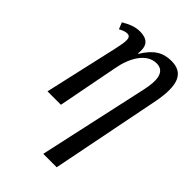

<svg xmlns="http://www.w3.org/2000/svg" viewBox="-232 -635 960 960"><g transform="rotate(45 248.0 -155.0)"><path d="M266 236H361L477 -349C503 -486 475 -546 391 -546C333 -546 290 -522 249 -454H246C251 -502 241 -539 174 -539C144 -539 112 -527 79 -507L93 -472C110 -481 125 -487 137 -487C166 -487 163 -457 149 -393L60 0H155L217 -321C232 -405 276 -485 347 -485C403 -485 413 -432 394 -347Z"/></g></svg>

Font: Noto Serif ExtraCondensed
Style: Italic
Weight: 400
Width: 2
Italic angle: -12°
Designer: Monotype Design Team
Foundry: Monotype Imaging Inc.
Version: Version 2.014